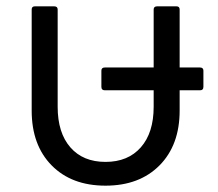

<svg xmlns="http://www.w3.org/2000/svg" viewBox="-20 -575 687 606"><path d="M611 -362Q622 -362 622 -352V-301Q622 -290 611 -290H547V-226Q547 -117 483.5 -53Q420 11 313 11Q206 11 143 -53Q80 -117 80 -226V-545Q80 -555 90 -555H151Q162 -555 162 -545V-238Q162 -156 202 -110Q242 -64 313 -64Q384 -64 424.5 -110Q465 -156 465 -238V-290H311Q300 -290 300 -301V-352Q300 -362 311 -362H465V-545Q465 -555 476 -555H537Q547 -555 547 -545V-362Z"/></svg>

Font: LINE Seed Sans TH App
Style: Regular
Weight: 400
Designer: Dalton Maag Ltd | Thai characters by Cadson Demak Co.,Ltd.
Foundry: Dalton Maag Ltd
Version: Version 1.003